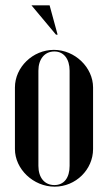

<svg xmlns="http://www.w3.org/2000/svg" viewBox="-20 -691 404 720"><path d="M196 -561 166 -671H98L190 -561ZM182 -504C103 -504 36 -439 36 -363V-132C36 -57 105 9 185 9C264 9 329 -55 329 -132V-363C329 -438 261 -504 182 -504ZM184 -498C219 -498 241 -470 241 -426V-69C241 -24 220 3 184 3C147 3 124 -25 124 -69V-426C124 -469 147 -498 184 -498Z"/></svg>

Font: Moniqa SemBd Display
Style: Regular
Weight: 600
Designer: Rajesh Rajput
Foundry: Rajesh Rajput
Version: Version 1.000